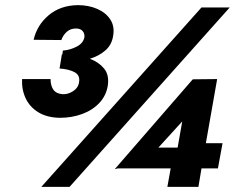

<svg xmlns="http://www.w3.org/2000/svg" viewBox="-20 -728 915 748"><path d="M213 -269Q163 -270 129.5 -290.5Q96 -311 80 -345Q64 -379 66 -420H177Q177 -394 188 -378.5Q199 -363 224 -361Q245 -360 265 -373Q285 -386 288 -408Q293 -435 270 -447Q247 -459 212 -461L221 -516H223L225 -531Q253 -533 279 -546.5Q305 -560 309 -584Q310 -598 301.5 -607.5Q293 -617 276 -617Q254 -617 239.5 -603.5Q225 -590 219 -572L111 -573Q124 -630 169.5 -668.5Q215 -707 283 -708Q325 -708 358.5 -693.5Q392 -679 409.5 -652.5Q427 -626 421 -590Q416 -554 391 -532Q366 -510 330 -499Q365 -486 385.5 -461Q406 -436 400 -395Q394 -356 367.5 -327.5Q341 -299 300.5 -284Q260 -269 213 -269ZM765 -699H875L251 0H141ZM829 -72H765L753 0H632L645 -72H439L427 -69L731 -419L826 -420L782 -170H847ZM690 -255 597 -153H672Z"/></svg>

Font: Jost* Heavy
Style: Italic
Weight: 800
Italic angle: -10°
Version: Version 3.7